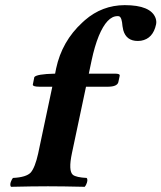

<svg xmlns="http://www.w3.org/2000/svg" viewBox="-20 -718 622 740"><path d="M257.3 -127.9Q242.7 -59.1 261.2 -43.9Q274.4 -34.2 314 -32.2Q320.8 -23.9 311 -4.4Q308.6 0 306.6 2Q220.7 0 165 0Q106.4 0 22.5 2Q15.6 -6.3 25.4 -25.4Q27.8 -29.8 29.8 -32.2Q81.5 -34.7 98.6 -53.2Q115.2 -72.8 127 -126L181.6 -383.8H131.8Q107.4 -383.8 106.4 -391.1Q106.4 -393.1 106.9 -394L112.3 -420.9Q121.6 -432.6 190.4 -434.1H192.4L196.3 -454.1Q218.8 -559.1 297.4 -631.3Q302.2 -635.7 307.1 -640.1Q373.5 -697.8 460.4 -698.2Q561 -698.2 579.6 -648.4Q584 -635.7 581.5 -624Q569.8 -568.8 523.4 -561Q517.1 -560.1 511.2 -560.1Q466.8 -560.1 455.1 -601.6Q453.1 -609.4 452.1 -617.2Q449.7 -650.4 439.9 -654.8Q436 -656.2 432.6 -655.8Q392.6 -655.8 360.8 -579.6Q344.7 -540 333 -484.9L322.3 -434.1H423.3Q441.4 -434.1 441.4 -427.7Q441.4 -425.8 440.9 -423.8L436 -400.9Q431.2 -384.3 397.5 -383.8H311.5Z"/></svg>

Font: Linux Libertine Slanted O
Style: Bold Slanted
Weight: 700
Designer: Philipp H. Poll
Foundry: Philipp H. Poll
Version: Version 5.0.0